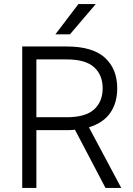

<svg xmlns="http://www.w3.org/2000/svg" viewBox="-20 -930 660 950"><path d="M351 -288Q341 -287 331 -286.5Q321 -286 310 -286H160V0H90V-700H310Q438 -700 499 -644.5Q560 -589 560 -493Q560 -421 525.5 -371.5Q491 -322 420 -300L580 0H502ZM160 -636V-350H310Q403 -350 445.5 -388.5Q488 -427 488 -493Q488 -559 445.5 -597.5Q403 -636 310 -636ZM368 -910H454L326 -760H254Z"/></svg>

Font: PT Root UI Web
Style: Regular
Weight: 400
Designer: Vitaly Kuzmin
Foundry: ParaType Ltd.
Version: Version 1.000W